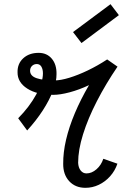

<svg xmlns="http://www.w3.org/2000/svg" viewBox="-20 -885 640 919"><path d="M110 -260.5 67 -319Q120.5 -373 153 -432.2Q185.5 -491.5 185.5 -533.5Q185.5 -553.5 178 -566Q170.5 -578.5 156 -578.5Q142.5 -578.5 133.2 -569.5Q124 -560.5 124 -546.5Q124 -521 156 -510.5Q188 -500 240 -500Q270 -500 311.8 -512.8Q353.5 -525.5 400.8 -548.2Q448 -571 493 -600.5L542.5 -566Q486 -483 443.5 -400.2Q401 -317.5 377.5 -242.2Q354 -167 354 -106Q355 -83 366 -69Q377 -55 394 -55Q419 -55 441.8 -74.8Q464.5 -94.5 474.5 -125L542 -101.5Q530.5 -67.5 507 -41.2Q483.5 -15 453 -0.5Q422.5 14 389 14Q340.5 14 311.2 -17.8Q282 -49.5 282.5 -101Q282 -155 296.2 -216.2Q310.5 -277.5 338.5 -343.8Q366.5 -410 406 -477.5Q359.5 -455.5 313.5 -443.2Q267.5 -431 235 -431Q157.5 -431 110.5 -461Q63.5 -491 64 -539Q63 -580 91.2 -606Q119.5 -632 165 -632Q204.5 -632 228 -604Q251.5 -576 250.5 -530Q251 -496 233.8 -450.8Q216.5 -405.5 184.8 -356.5Q153 -307.5 110 -260.5ZM370 -679 329.5 -731.5 509 -865 549 -812.5Z"/></svg>

Font: Victor Mono Thin
Style: Italic
Weight: 100
Italic angle: -12°
Monospace: yes
Designer: Rune Bjørnerås
Version: Version 1.561;gftools[0.9.30]